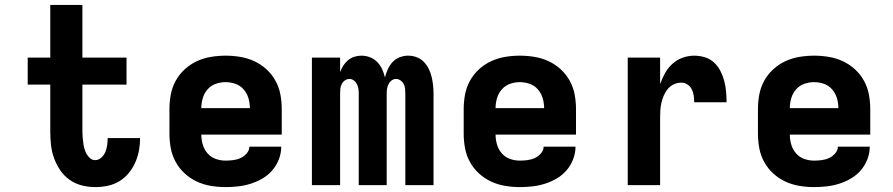

<svg xmlns="http://www.w3.org/2000/svg" viewBox="-20 -755 3640 783"><path d="M368 8Q340 8 313 1Q286 -6 263.5 -22Q241 -38 225.5 -61Q210 -84 200.5 -110Q191 -136 188 -163.5Q185 -191 185 -219V-410H93V-520H185V-735H316V-520H496V-410H316V-219Q316 -207 317 -195.5Q318 -184 319.5 -172.5Q321 -161 324 -149.5Q327 -138 332.5 -128Q338 -118 347 -110Q356 -102 368 -102Q382 -102 393 -112Q404 -122 409.5 -135Q415 -148 417 -162Q419 -176 419 -190V-192H551V-188Q551 -163 546 -138Q541 -113 530.5 -90Q520 -67 503.5 -47.5Q487 -28 465 -15Q443 -2 418 3Q393 8 368 8Z M900 8Q870 8 840 3Q810 -2 783 -14.5Q756 -27 733.5 -47.5Q711 -68 696.5 -94.5Q682 -121 676.5 -150.5Q671 -180 671 -210V-310Q671 -340 676.5 -369.5Q682 -399 696.5 -425.5Q711 -452 733.5 -472.5Q756 -493 783 -505.5Q810 -518 840 -523Q870 -528 900 -528Q930 -528 960 -523Q990 -518 1017 -505.5Q1044 -493 1066.5 -472.5Q1089 -452 1103.5 -425.5Q1118 -399 1123.5 -369.5Q1129 -340 1129 -310V-206H801Q801 -185 807 -165Q813 -145 826.5 -129.5Q840 -114 859.5 -107Q879 -100 900 -100Q915 -100 931 -102Q947 -104 961 -110.5Q975 -117 986 -129.5Q997 -142 997 -157H1127Q1127 -131 1117.5 -106Q1108 -81 1091 -61Q1074 -41 1051 -27.5Q1028 -14 1003 -6Q978 2 952 5Q926 8 900 8ZM801 -314H999Q999 -335 993 -355Q987 -375 973.5 -390.5Q960 -406 940.5 -413Q921 -420 900 -420Q879 -420 859.5 -413Q840 -406 826.5 -390.5Q813 -375 807 -355Q801 -335 801 -314Z M1252 0V-520H1367V-461Q1372 -475 1380 -487.5Q1388 -500 1399.5 -509.5Q1411 -519 1425 -523.5Q1439 -528 1454 -528Q1472 -528 1489 -521.5Q1506 -515 1518.5 -502Q1531 -489 1538.5 -472.5Q1546 -456 1550 -439Q1554 -456 1561.5 -472.5Q1569 -489 1581 -502Q1593 -515 1610 -521.5Q1627 -528 1644 -528H1645Q1662 -528 1678.5 -522Q1695 -516 1707.5 -503.5Q1720 -491 1728 -475Q1736 -459 1740 -442.5Q1744 -426 1746 -408.5Q1748 -391 1748 -374V0H1633V-374Q1633 -384 1632 -393.5Q1631 -403 1626.5 -412Q1622 -421 1613.5 -427Q1605 -433 1595 -433Q1585 -433 1577 -427Q1569 -421 1564.5 -412Q1560 -403 1558.5 -393.5Q1557 -384 1557 -374V0H1443V-374Q1443 -384 1441.5 -393.5Q1440 -403 1435.5 -412Q1431 -421 1423 -427Q1415 -433 1405 -433Q1395 -433 1386.5 -427Q1378 -421 1373.5 -412Q1369 -403 1368 -393.5Q1367 -384 1367 -374V0Z M2100 8Q2070 8 2040 3Q2010 -2 1983 -14.5Q1956 -27 1933.5 -47.5Q1911 -68 1896.5 -94.5Q1882 -121 1876.5 -150.5Q1871 -180 1871 -210V-310Q1871 -340 1876.5 -369.5Q1882 -399 1896.5 -425.5Q1911 -452 1933.5 -472.5Q1956 -493 1983 -505.5Q2010 -518 2040 -523Q2070 -528 2100 -528Q2130 -528 2160 -523Q2190 -518 2217 -505.5Q2244 -493 2266.5 -472.5Q2289 -452 2303.5 -425.5Q2318 -399 2323.5 -369.5Q2329 -340 2329 -310V-206H2001Q2001 -185 2007 -165Q2013 -145 2026.5 -129.5Q2040 -114 2059.5 -107Q2079 -100 2100 -100Q2115 -100 2131 -102Q2147 -104 2161 -110.5Q2175 -117 2186 -129.5Q2197 -142 2197 -157H2327Q2327 -131 2317.5 -106Q2308 -81 2291 -61Q2274 -41 2251 -27.5Q2228 -14 2203 -6Q2178 2 2152 5Q2126 8 2100 8ZM2001 -314H2199Q2199 -335 2193 -355Q2187 -375 2173.5 -390.5Q2160 -406 2140.5 -413Q2121 -420 2100 -420Q2079 -420 2059.5 -413Q2040 -406 2026.5 -390.5Q2013 -375 2007 -355Q2001 -335 2001 -314Z M2540 0V-520H2672V-412Q2680 -435 2692 -456.5Q2704 -478 2722 -494.5Q2740 -511 2763.5 -519.5Q2787 -528 2811 -528Q2833 -528 2854.5 -521.5Q2876 -515 2892 -500Q2908 -485 2918 -465.5Q2928 -446 2933.5 -425Q2939 -404 2941 -382Q2943 -360 2943 -338H2811Q2811 -352 2809 -365.5Q2807 -379 2801 -391Q2795 -403 2783.5 -410.5Q2772 -418 2758 -418Q2743 -418 2728.5 -411.5Q2714 -405 2704 -393Q2694 -381 2687.5 -366.5Q2681 -352 2677.5 -337Q2674 -322 2673 -306.5Q2672 -291 2672 -276V0Z M3300 8Q3270 8 3240 3Q3210 -2 3183 -14.5Q3156 -27 3133.5 -47.5Q3111 -68 3096.5 -94.5Q3082 -121 3076.5 -150.5Q3071 -180 3071 -210V-310Q3071 -340 3076.5 -369.5Q3082 -399 3096.5 -425.5Q3111 -452 3133.5 -472.5Q3156 -493 3183 -505.5Q3210 -518 3240 -523Q3270 -528 3300 -528Q3330 -528 3360 -523Q3390 -518 3417 -505.5Q3444 -493 3466.5 -472.5Q3489 -452 3503.5 -425.5Q3518 -399 3523.5 -369.5Q3529 -340 3529 -310V-206H3201Q3201 -185 3207 -165Q3213 -145 3226.5 -129.5Q3240 -114 3259.5 -107Q3279 -100 3300 -100Q3315 -100 3331 -102Q3347 -104 3361 -110.5Q3375 -117 3386 -129.5Q3397 -142 3397 -157H3527Q3527 -131 3517.5 -106Q3508 -81 3491 -61Q3474 -41 3451 -27.5Q3428 -14 3403 -6Q3378 2 3352 5Q3326 8 3300 8ZM3201 -314H3399Q3399 -335 3393 -355Q3387 -375 3373.5 -390.5Q3360 -406 3340.5 -413Q3321 -420 3300 -420Q3279 -420 3259.5 -413Q3240 -406 3226.5 -390.5Q3213 -375 3207 -355Q3201 -335 3201 -314Z"/></svg>

Font: Iosevka Extrabold Extended
Style: Regular
Weight: 800
Width: 7
Monospace: yes
Designer: Belleve Invis
Foundry: Belleve Invis
Version: Version 32.5.0; ttfautohint (v1.8.4)